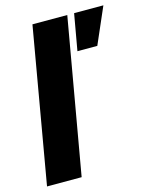

<svg xmlns="http://www.w3.org/2000/svg" viewBox="-123 -796 679 868"><g transform="rotate(-15 217.0 -362.5)"><path d="M-12 0 114 -725H277L150 0ZM279 -555 309 -725H446L372 -555Z"/></g></svg>

Font: Archivo ExtraCondensed Black
Style: Italic
Weight: 900
Width: 2
Italic angle: -10°
Designer: Hector Gatti
Foundry: Omnibus-Type
Version: Version 2.001